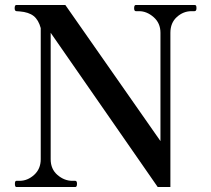

<svg xmlns="http://www.w3.org/2000/svg" viewBox="-20 -753 851 773"><path d="M46 0Q40 0 40 -13Q40 -25 46 -25H59Q91 -25 117.5 -49Q144 -73 144 -112V-640Q135 -673 115.5 -688.5Q96 -704 60 -707L46 -708Q39 -709 39 -720Q39 -733 46 -733H243L626 -185V-621Q626 -660 598.5 -684Q571 -708 540 -708H527Q520 -708 520 -720Q520 -733 527 -733H763Q768 -733 769.5 -730Q771 -727 771 -720Q771 -708 763 -708H751Q718 -708 692 -684.5Q666 -661 666 -621V0H615L184 -621V-112Q184 -72 211.5 -48.5Q239 -25 271 -25H283Q290 -25 290 -13Q290 0 283 0Z"/></svg>

Font: Shippori Mincho SemiBold
Style: Regular
Weight: 600
Designer: FONTDASU
Foundry: FONTDASU / Google Inc. / but / Adobe
Version: Version 3.110; ttfautohint (v1.8.3)